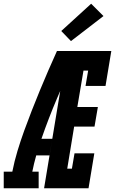

<svg xmlns="http://www.w3.org/2000/svg" viewBox="-69 -1008 616 1028"><path d="M-49 0V-89H-3Q8 -145 24.5 -199.5Q41 -254 60.5 -308Q80 -362 101 -415.5Q122 -469 144 -522.5Q166 -576 189 -629Q212 -682 236 -735H289L286 -716L332 -698Q283 -591 237 -483Q191 -375 153 -265H211L196 -176H125Q119 -154 113.5 -132.5Q108 -111 104 -89H138V0ZM167 0 289 -735H527L496 -548H389L403 -630H378L345 -435H455L437 -330H328L291 -105H316L330 -187H436L405 0ZM311 -788 259 -842 419 -988 485 -922Z"/></svg>

Font: Iosevka Curly Slab XBdObl
Style: Regular
Weight: 800
Italic angle: -9°
Monospace: yes
Designer: Belleve Invis
Foundry: Belleve Invis
Version: Version 11.1.0; ttfautohint (v1.8.3)